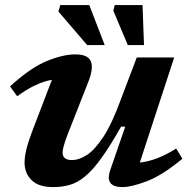

<svg xmlns="http://www.w3.org/2000/svg" viewBox="-20 -750 774 782"><path d="M430.5 -61.5 490 -234H473Q428 -154.5 392.8 -105.8Q357.5 -57 326.5 -31.5Q295.5 -6 264.2 3Q233 12 196.5 12Q137 12 108.5 -16.5Q80 -45 80 -88.5Q80 -109.5 87.2 -140.8Q94.5 -172 116 -228L191.5 -425Q125.5 -413.5 50 -358L21 -398Q103 -473.5 169.8 -501Q236.5 -528.5 287 -528.5Q336.5 -528.5 349.2 -502Q362 -475.5 341 -420L255.5 -202.5Q244.5 -173.5 239.8 -156.2Q235 -139 235 -128Q235 -98 274 -98Q300 -98 332 -117.5Q364 -137 400.2 -191.5Q436.5 -246 474.5 -351L537 -516H689.5L549.5 -88Q583.5 -91.5 619.8 -105.2Q656 -119 697.5 -145L723 -103.5Q640.5 -35.5 578 -11.8Q515.5 12 478.5 12Q442.5 12 429.5 -5.2Q416.5 -22.5 430.5 -61.5ZM406.5 -566.5H335L218 -703L225.5 -729.5H343.5ZM566.5 -566.5H500.5L441.5 -706.5L447.5 -729.5H560.5Z"/></svg>

Font: Newsreader 6pt SemiBold
Style: Italic
Weight: 600
Italic angle: -17°
Designer: Hugues Gentile
Foundry: Production Type
Version: Version 1.003; ttfautohint (v1.8.3)